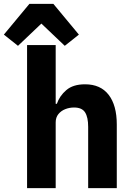

<svg xmlns="http://www.w3.org/2000/svg" viewBox="-71 -973 687 993"><path d="M69 0V-740H217V-436H223Q237 -477 272 -507Q307 -537 369 -537Q449 -537 491 -482.6Q533 -428.2 533 -329V0H385V-317Q385 -366.6 369 -391.8Q353 -417 312 -417Q288.2 -417 266.6 -408.5Q245 -400 231 -382.9Q217 -365.7 217 -340V0ZM81 -953H205L337 -794L264 -736L143 -851L22 -736L-51 -794Z"/></svg>

Font: IBM Plex Sans
Style: Regular
Weight: 400
Designer: Mike Abbink, Paul van der Laan, Pieter van Rosmalen
Foundry: Bold Monday
Version: Version 3.201